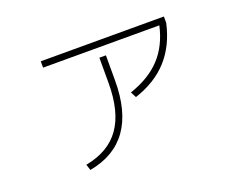

<svg xmlns="http://www.w3.org/2000/svg" viewBox="-88 -687 1040 833"><g transform="rotate(-20 432.0 -270.5)"><path d="M405.3 -340.8V-457H435.5V-340.8Q435.5 -55.2 202.1 -12.7L193.4 -40Q301.3 -60.1 353.3 -133.8Q405.3 -207.5 405.3 -340.8ZM697.8 -500H161.1V-529.3H729.5V-500Q708 -402.3 650.6 -338.4Q593.3 -274.4 496.1 -242.2L482.4 -268.6Q572.8 -298.8 625.5 -355.2Q678.2 -411.6 697.8 -500Z"/></g></svg>

Font: Pretendard GOV Thin
Style: Regular
Weight: 100
Designer: Base glyphs from Inter by Rasmus Andersson; Hangeul glyphs from Noto Sans CJK(Source Han Sans) by Jang Soo-young and Kan
Foundry: Kil Hyung-jin
Version: Version 1.309